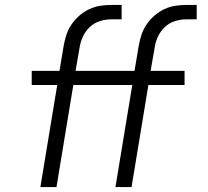

<svg xmlns="http://www.w3.org/2000/svg" viewBox="-20 -755 840 775"><path d="M208 0H143L211 -412H108V-469H220L237 -570Q241 -593 248 -614.5Q255 -636 268.5 -656Q282 -676 300.5 -692Q319 -708 340.5 -718Q362 -728 384 -731.5Q406 -735 429 -735H471V-677H429Q406 -677 382.5 -669.5Q359 -662 341.5 -645Q324 -628 314 -606Q304 -584 301 -561L285 -469H523L540 -570Q544 -593 551 -614.5Q558 -636 571.5 -656Q585 -676 603.5 -692Q622 -708 643 -718Q664 -728 686.5 -731.5Q709 -735 731 -735H774V-677H732Q709 -677 685.5 -669.5Q662 -662 644.5 -645Q627 -628 617 -606Q607 -584 604 -561L588 -469H725V-412H579L511 0H446L514 -412H276Z"/></svg>

Font: Iosevka Aile Light
Style: Italic
Weight: 300
Italic angle: -9°
Designer: Belleve Invis
Foundry: Belleve Invis
Version: Version 31.1.0; ttfautohint (v1.8.4)